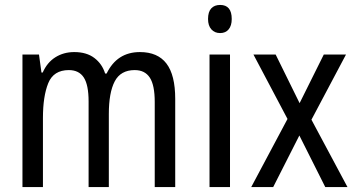

<svg xmlns="http://www.w3.org/2000/svg" viewBox="-20 -758 1443 778"><path d="M547 -547Q619 -547 654.5 -500.5Q690 -454 690 -357V0H607V-345Q607 -413 587 -443.5Q567 -474 526 -474Q469 -474 445 -428.5Q421 -383 421 -296V0H339V-347Q339 -414 319.5 -444Q300 -474 259 -474Q197 -474 175.5 -421Q154 -368 154 -280V0H71V-537H138L148 -464H153Q171 -505 204.5 -526Q238 -547 281 -547Q331 -547 362.5 -523Q394 -499 406 -460H412Q454 -547 547 -547Z M872 -738Q919 -738 919 -681Q919 -654 906.5 -639Q894 -624 872 -624Q850 -624 836.5 -639Q823 -654 823 -681Q823 -710 836 -724Q849 -738 872 -738ZM912 -537V0H829V-537Z M1145 -276 1007 -537H1097L1194 -340L1292 -537H1382L1242 -273L1388 0H1298L1193 -209L1087 0H998Z"/></svg>

Font: Noto Sans Tamil Condensed
Style: Regular
Weight: 400
Width: 3
Designer: Jelle Bosma - Monotype Design Team
Foundry: Monotype Imaging Inc.
Version: Version 2.004; ttfautohint (v1.8.4.7-5d5b)